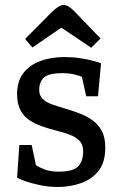

<svg xmlns="http://www.w3.org/2000/svg" viewBox="-20 -733 482 764"><path d="M210 11Q174 11 140.5 4Q107 -3 82 -11.5Q57 -20 48 -27L57 -156H106L123 -76Q134 -68 157 -59Q180 -50 213 -50Q272 -50 291.5 -71.5Q311 -93 311 -131Q311 -158 295.5 -173.5Q280 -189 255 -198Q230 -207 201 -214Q174 -221 147 -230.5Q120 -240 97.5 -254.5Q75 -269 61.5 -294.5Q48 -320 48 -359Q48 -409 72.5 -441.5Q97 -474 140 -490Q183 -506 237 -506Q269 -506 298.5 -501.5Q328 -497 350.5 -491Q373 -485 382 -481L370 -350H323L306 -427Q299 -431 276.5 -436.5Q254 -442 229 -442Q175 -442 155.5 -425Q136 -408 136 -375Q136 -353 150 -339.5Q164 -326 187.5 -317.5Q211 -309 239 -301Q266 -293 294.5 -282.5Q323 -272 346.5 -255.5Q370 -239 384.5 -213Q399 -187 399 -146Q399 -87 372 -53Q345 -19 301.5 -4Q258 11 210 11ZM343 -543 224 -623 109 -544 80 -578 184 -683Q198 -697 210.5 -705Q223 -713 233 -713Q243 -713 253 -707Q263 -701 274 -690L380 -580Z"/></svg>

Font: Faustina Medium
Style: Regular
Weight: 500
Designer: Alfonso Garcia
Foundry: http://www.omnibus-type.com
Version: Version 1.200